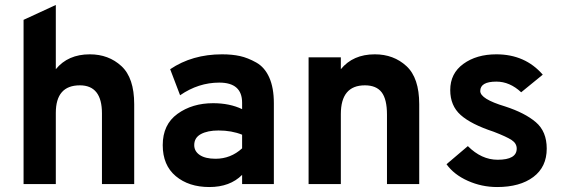

<svg xmlns="http://www.w3.org/2000/svg" viewBox="-20 -742 2274 774"><path d="M75 -662 205 -722V-463Q254 -523 342 -523Q418 -523 469.5 -475.5Q521 -428 521 -322V0H391V-285Q391 -398 302 -398Q205 -398 205 -287V0H75Z M956 -37Q907 12 824 12Q741 12 688.5 -32Q636 -76 636 -157Q636 -240 695.5 -283Q755 -326 839 -326Q906 -326 956 -302V-328Q956 -409 864 -409Q780 -409 706 -358L666 -463Q755 -523 875 -523Q916 -523 947.5 -516Q979 -509 1013 -490Q1047 -471 1065.5 -429.5Q1084 -388 1084 -326V0H956ZM849 -102Q910 -102 956 -144V-199Q914 -216 861 -216Q817 -216 790 -201.5Q763 -187 763 -157Q763 -132 785.5 -117Q808 -102 849 -102Z M1540 -280Q1540 -342 1518.5 -370Q1497 -398 1451 -398Q1354 -398 1354 -282V0H1224V-511H1354V-463Q1403 -523 1491 -523Q1567 -523 1618.5 -475.5Q1670 -428 1670 -322V0H1540Z M1984 12Q1922 12 1866 -13Q1810 -38 1780 -80L1866 -153Q1921 -98 1986 -98Q2063 -98 2063 -143Q2063 -164 2042.5 -177.5Q2022 -191 1970 -211Q1879 -241 1837 -278.5Q1795 -316 1795 -379Q1795 -446 1848 -484.5Q1901 -523 1981 -523Q2097 -523 2168 -441L2081 -370Q2035 -413 1981 -413Q1916 -413 1916 -375Q1916 -343 2016 -313Q2096 -287 2140 -249.5Q2184 -212 2184 -143Q2184 -69 2130 -28.5Q2076 12 1984 12Z"/></svg>

Font: OVRPSS Recut ExtraBold
Style: Regular
Weight: 800
Designer: Giant Group
Foundry: Giant Group
Version: Version 1.001;hotconv 1.0.109;makeotfexe 2.5.65596